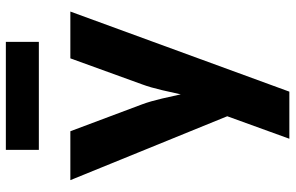

<svg xmlns="http://www.w3.org/2000/svg" viewBox="-192 -612 985 640"><g transform="rotate(-90 300.0 -292.5)"><path d="M157 180 232 -27 19 -550H182L272 -310Q282 -283 291 -244.5Q300 -206 305 -182Q310 -206 319 -244.5Q328 -283 338 -310L425 -550H581L314 180ZM120 -655V-765H480V-655Z"/></g></svg>

Font: NKDuy Mono ExtraBold
Style: Regular
Weight: 800
Monospace: yes
Designer: NKDuy
Foundry: NKDuy
Version: Version 2.251; ttfautohint (v1.8.4.7-5d5b)